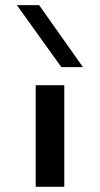

<svg xmlns="http://www.w3.org/2000/svg" viewBox="-20 -718 384 738"><path d="M215.8 -460 44.9 -698.2H130.4L298.8 -460ZM117.2 0V-390.6H227.1V0Z"/></svg>

Font: Squarish Sans CT
Style: RegularSC
Weight: 400
Version: Version 0.9